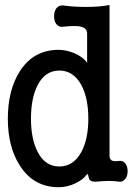

<svg xmlns="http://www.w3.org/2000/svg" viewBox="-20 -741 540 778"><path d="M333 -605.5V-486.3Q316.4 -510.7 279.3 -526.4Q246.1 -539.1 217.8 -539.1Q117.2 -539.1 61.5 -454.1Q11.7 -377 11.7 -259.8Q11.7 -144.5 61.5 -68.4Q117.2 17.6 217.8 17.6Q253.9 17.6 287.1 1Q317.4 -13.7 330.1 -32.2Q334 -37.1 335.9 -35.2Q336.9 -34.2 337.9 -28.3Q339.8 -16.6 343.8 -11.7Q351.6 -3.9 369.1 -4.9Q398.4 -7.8 421.9 -7.8Q445.3 -7.8 461.9 -4.9Q477.5 -2.9 488.3 -16.6Q497.1 -28.3 497.1 -46.9Q497.1 -66.4 488.3 -78.1Q477.5 -91.8 461.9 -88.9Q442.4 -85.9 432.6 -90.8Q423.8 -96.7 423.8 -110.4V-720.7Q382.8 -712.9 330.1 -712.9Q278.3 -712.9 236.3 -718.8Q218.8 -720.7 208 -707Q199.2 -694.3 199.2 -674.8Q199.2 -655.3 208 -643.6Q218.8 -629.9 236.3 -632.8Q285.2 -637.7 304.7 -633.8Q333 -627.9 333 -605.5ZM220.7 -455.1Q277.3 -455.1 309.6 -396.5Q337.9 -343.8 337.9 -259.8Q337.9 -177.7 309.6 -125Q277.3 -66.4 220.7 -66.4Q163.1 -66.4 132.8 -125Q105.5 -177.7 105.5 -259.8Q105.5 -343.8 132.8 -396.5Q163.1 -455.1 220.7 -455.1Z"/></svg>

Font: GungsuhChe
Style: Regular
Weight: 400
Monospace: yes
Version: Version 2.21